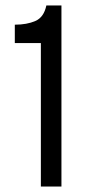

<svg xmlns="http://www.w3.org/2000/svg" viewBox="-20 -680 334 700"><path d="M129 0V-523H34V-590Q78 -590 109 -603.5Q140 -617 149 -660H204V0Z"/></svg>

Font: Bricolage Grotesque 12pt Light
Style: Regular
Weight: 300
Designer: Mathieu Triay
Foundry: Atelier Triay
Version: Version 1.001; ttfautohint (v1.8.4.7-5d5b);gftools[0.9.33.de